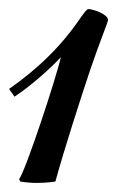

<svg xmlns="http://www.w3.org/2000/svg" viewBox="-61 -400 304 423"><path d="M-19 -5 -16 0C-4 2 9 3 20 3C43 3 61 0 61 0C81 -73 118 -187 138 -247C159 -309 177 -351 177 -356C177 -369 143 -380 134 -380C121 -380 93 -298 -41 -204L-29 -187C9 -212 55 -254 73 -274C64 -232 -4 -25 -19 -5Z"/></svg>

Font: Romanesco
Style: Regular
Weight: 400
Designer: Astigmatic (AOETI)
Foundry: Astigmatic (AOETI)
Version: Version 1.000